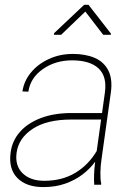

<svg xmlns="http://www.w3.org/2000/svg" viewBox="-20 -760 554 790"><path d="M331.1 -712.4 231.4 -616.7H202.1L202.6 -623.5L326.2 -740.2H344.2L436.5 -621.6L436 -616.7H404.8ZM397.9 -106.4Q393.6 -78.1 393.1 -49.8Q392.6 -21.5 396.5 -4.4L396 0H367.7Q364.7 -40.5 371.6 -94.7Q351.1 -66.4 320.3 -42.7Q289.6 -19 249 -4.6Q208.5 9.8 158.2 9.8Q87.9 9.8 51 -28.1Q14.2 -65.9 23.9 -133.8Q30.3 -181.2 62 -217.3Q93.8 -253.4 147.9 -274.2Q202.1 -294.9 274.9 -294.9H399.9L411.6 -379.4Q420.9 -445.3 385.5 -478.5Q350.1 -511.7 276.4 -511.7Q208 -511.7 156.5 -475.8Q105 -439.9 96.7 -382.8L72.3 -383.8Q78.6 -426.8 107.4 -461.7Q136.2 -496.6 181.2 -517.3Q226.1 -538.1 280.3 -538.1Q332.5 -538.1 370.4 -521.5Q408.2 -504.9 426 -469.5Q443.8 -434.1 436 -378.4ZM162.1 -16.1Q235.4 -16.1 289.8 -48.8Q344.2 -81.5 377.9 -138.7L396 -268.1H272.5Q172.9 -268.1 114.7 -230Q56.6 -191.9 48.3 -131.8Q41 -78.6 72.8 -47.4Q104.5 -16.1 162.1 -16.1Z"/></svg>

Font: Robert Sans Thin
Style: Italic
Weight: 100
Italic angle: -8°
Designer: Christian Robertson (extended by Adam Twardoch)
Foundry: Google
Version: Version 12.135;April 2, 2019;FontCreator 11.5.0.2425 64-bit;